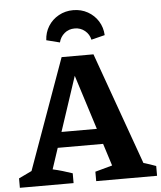

<svg xmlns="http://www.w3.org/2000/svg" viewBox="-60 -963 852 1015"><g transform="rotate(-5 366.0 -455.5)"><path d="M666 -74Q683 -69 699.5 -63.5Q716 -58 732 -52V0H409V-50L500 -75L327 -620H363L185 -82Q212 -76 237.5 -68.5Q263 -61 289 -52V0H4V-50L73 -83L284 -669H453ZM175 -193V-275H553V-193ZM366 -911Q409 -911 443.5 -891.5Q478 -872 498.5 -839Q519 -806 521 -765L449 -747Q443 -776 420 -795Q397 -814 366 -814Q334 -814 311.5 -795Q289 -776 282 -747L211 -765Q213 -806 233.5 -839Q254 -872 289 -891.5Q324 -911 366 -911Z"/></g></svg>

Font: Piazzolla Thin ExtraBold
Style: Regular
Weight: 800
Version: Version 2.005